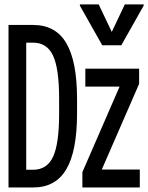

<svg xmlns="http://www.w3.org/2000/svg" viewBox="-20 -826 653 846"><path d="M17.5 0V-716H126.5Q225 -716 272.2 -635.8Q319.5 -555.5 319.5 -389.5V-326.5Q319.5 -160.5 272.2 -80.2Q225 0 126.5 0ZM95.5 -78H126Q187 -78 213.8 -135.2Q240.5 -192.5 240.5 -324V-392Q240.5 -523.5 213.8 -580.8Q187 -638 126 -638H95.5ZM343 0V-67.5L507 -444.5H356V-523.5H593V-456.5L428.5 -79H596V0ZM430.5 -626.5 332 -801V-806.5H415L480.5 -668.5H464.5L530 -806.5H613V-801L514.5 -626.5Z"/></svg>

Font: Google Sans Code
Style: Regular
Weight: 400
Monospace: yes
Designer: Google Sans Code Authors
Foundry: Google LLC
Version: Version 6.000